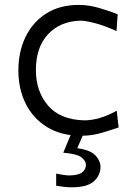

<svg xmlns="http://www.w3.org/2000/svg" viewBox="-20 -549 557 791"><path d="M314.5 10.3Q231.9 10.3 174.1 -25.4Q116.2 -61 85.9 -121.8Q55.7 -182.6 55.7 -258.8Q55.7 -335.4 85 -396.5Q114.3 -457.5 170.2 -493.2Q226.1 -528.8 304.7 -528.8Q346.2 -528.8 390.4 -515.6Q434.6 -502.4 464.8 -490.2L460 -420.9Q409.7 -443.8 370.4 -453.9Q331.1 -463.9 311.5 -463.9Q227.5 -461.4 177.7 -407.7Q127.9 -354 127.9 -260.7Q127.9 -172.4 178 -114Q228 -55.7 327.1 -53.2Q388.7 -53.2 460.9 -92.8L468.8 -23.9Q440.4 -14.2 399.9 -2Q359.4 10.3 314.5 10.3ZM274.4 222.7Q260.3 222.7 241.9 220.5Q223.6 218.3 211.4 216.3V166Q221.2 168.5 238.3 171.1Q255.4 173.8 266.1 173.8Q304.2 172.9 319.1 160.6Q334 148.4 334 129.9Q334 114.3 315.9 99.6Q297.9 85 240.7 80.1L281.2 -17.6H325.2V0L298.3 61.5Q353.5 69.3 373.8 91.8Q394 114.3 394 138.7Q394 172.9 366.9 197.8Q339.8 222.7 274.4 222.7Z"/></svg>

Font: Pinar DS1 Regular
Style: Regular
Weight: 400
Designer: Amin Abedi
Version: Version 3.000